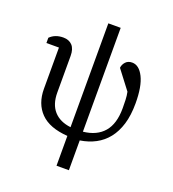

<svg xmlns="http://www.w3.org/2000/svg" viewBox="-158 -818 1025 1138"><g transform="rotate(20 354.5 -249.0)"><path d="M329 12Q214 4 158.5 -52.5Q103 -109 103 -203V-463H24V-496Q56 -528 108 -528Q144 -528 164.5 -506Q185 -484 185 -440V-209Q185 -135 222.5 -93Q260 -51 329 -43V-698H407V-43Q492 -52 536.5 -104Q581 -156 581 -254Q581 -280 580 -306.5Q579 -333 574 -356L484 -474Q486 -495 501 -511.5Q516 -528 542 -528Q586 -528 614.5 -471Q643 -414 643 -307Q643 -232 626 -176Q609 -120 578 -81Q547 -42 503.5 -19Q460 4 407 12V200H329Z"/></g></svg>

Font: IBM Plex Serif
Style: Regular
Weight: 400
Designer: Mike Abbink, Paul van der Laan, Pieter van Rosmalen
Foundry: Bold Monday
Version: Version 3.001